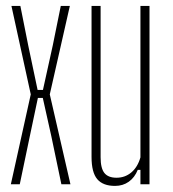

<svg xmlns="http://www.w3.org/2000/svg" viewBox="-20 -620 582 646"><path d="M16.5 0 83.5 -302.5 18.5 -600H48.5L75 -467L106.5 -317.5H124.5L157.5 -467L184.5 -600H215L147.5 -302.5L217 0H186.5L152.5 -162.5L124 -290.5H107.5L80.5 -162.5L46.5 0Z M367 5.5Q326.5 5.5 307.2 -17.2Q288 -40 288 -92V-600H318.5V-91Q318.5 -54 331.2 -38Q344 -22 372 -22Q400.5 -22 421.8 -39.8Q443 -57.5 452.5 -90.5V-600H483V0H452.5V-48.5H443.5Q433 -22.5 413.2 -8.5Q393.5 5.5 367 5.5Z"/></svg>

Font: Big Shoulders Display ExtraLight
Style: Regular
Weight: 250
Designer: Patric King
Foundry: XO Type Co
Version: Version 2.002